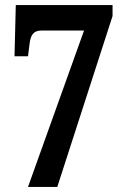

<svg xmlns="http://www.w3.org/2000/svg" viewBox="-20 -734 496 754"><path d="M90 0H205L422 -671V-714H42L37 -513H90L96 -561C100 -597 112 -614 142 -614H310Z"/></svg>

Font: Noto Serif Khmer ExtraCondensed
Style: Bold
Weight: 700
Width: 2
Designer: Danh Hong and the Monotype Design Team
Foundry: Monotype Imaging Inc.
Version: Version 2.004